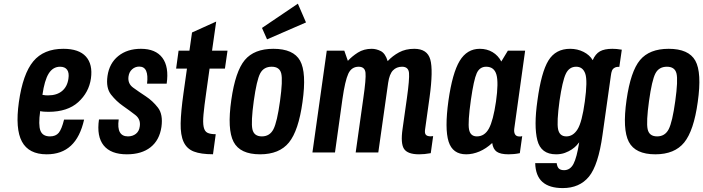

<svg xmlns="http://www.w3.org/2000/svg" viewBox="-20 -813 3750 1024"><path d="M80.6 -268.3Q60.6 -125.6 97 -57.8Q133.4 10 229.1 10Q308.7 10 358.1 -35.9Q407.6 -81.7 428.6 -175.3H321.7Q309 -123.7 293.1 -104.6Q277.1 -85.6 246.6 -85.6Q207.4 -85.6 195.6 -116.1Q183.9 -146.6 194.3 -220.4Q203.4 -218.1 215.2 -217.4Q227 -216.6 238.9 -216.6Q340.3 -216.6 397.4 -268.4Q454.4 -320.3 465 -394.6Q475.4 -470 438.2 -511.4Q401 -552.7 318.1 -552.7Q213 -552.7 157.4 -485.8Q101.9 -418.9 80.6 -268.3ZM300.4 -457.1Q326.4 -457.1 338.1 -440.8Q349.7 -424.4 344.9 -393.3Q339 -350.9 311 -327.6Q283 -304.3 236.4 -304.3Q229.4 -304.3 223.1 -304.7Q216.9 -305.1 206.3 -307.1Q217.3 -385 239.9 -421.1Q262.6 -457.1 300.4 -457.1Z M841 -135.9Q850.3 -203 822.2 -239.1Q794.1 -275.3 757.2 -299.5Q720.3 -323.7 690.4 -345.4Q660.4 -367 665.3 -404.6Q668.4 -429 684.6 -443.4Q700.9 -457.9 722.7 -457.9Q749.4 -457.9 759.5 -434.8Q769.6 -411.7 764.3 -366.7H868.9Q882 -456.4 846.1 -504.6Q810.1 -552.7 731.6 -552.7Q658.6 -552.7 610.8 -514.1Q563 -475.6 553.3 -407.6Q544.3 -344.3 572.1 -308.6Q600 -273 635.9 -248Q671.7 -223 701.5 -199.9Q731.3 -176.7 725.4 -138.6Q722.3 -113.3 704.9 -99.4Q687.4 -85.6 662.3 -85.6Q631.6 -85.6 619.1 -108.1Q606.6 -130.6 613.1 -176H507.9Q494.7 -84.9 532.9 -37.4Q571.1 10 656.6 10Q735.4 10 783 -27.7Q830.6 -65.4 841 -135.9Z M932.4 -542.7 919.3 -447.1H977.1L958.4 -314.4Q944.7 -217.7 943.5 -155.2Q942.3 -92.7 959.3 -56Q976.3 -19.3 1013.9 -4.8Q1051.4 9.7 1116 9.7L1130.6 -97.3Q1101.6 -97.3 1086.4 -104.9Q1071.1 -112.4 1066.2 -136.1Q1061.3 -159.9 1065.4 -203.4Q1069.4 -246.9 1079.7 -318.7L1097.7 -447.1H1179.6L1193.4 -542.7H1110.9L1133 -698L1004.1 -639.7L990.3 -542.7Z M1213.6 -280.1Q1191.1 -122.7 1225.8 -56.4Q1260.4 10 1367.1 10Q1469.9 10 1521.1 -53.1Q1572.3 -116.3 1593.3 -268.7Q1615.7 -426.1 1580.4 -489.4Q1545 -552.7 1438 -552.7Q1335.6 -552.7 1285.4 -492.6Q1235.3 -432.6 1213.6 -280.1ZM1333.4 -274Q1348.9 -385.6 1367.6 -421.4Q1386.4 -457.1 1428.9 -457.1Q1470.9 -457.1 1479.9 -421.4Q1488.9 -385.6 1473.4 -274Q1458 -162.1 1438.4 -123.9Q1418.7 -85.6 1376.7 -85.6Q1334.3 -85.6 1326.1 -123.9Q1318 -162.1 1333.4 -274ZM1404.3 -603.1 1612 -693.3 1568.6 -793.4 1377.3 -664Z M1892.9 -457.1Q1926 -457.1 1929.4 -424.9Q1932.7 -392.7 1917.9 -290.4L1877 0H1997.6L2050.1 -370.9Q2056.9 -417.9 2075.8 -437.5Q2094.7 -457.1 2124.4 -457.1Q2158.3 -457.1 2161.4 -424.1Q2164.4 -391.1 2150.3 -290.4L2127.1 -126.3Q2115.7 -47.9 2134.9 -18.9Q2154.1 10 2215.1 10Q2229.6 10 2244.1 8.6Q2258.6 7.3 2277.4 3.9L2290.1 -87.1Q2278.4 -85.9 2277.1 -85.9Q2257.4 -85.9 2250.6 -95Q2243.9 -104.1 2247.3 -124.1L2271.1 -294.6Q2290.9 -438.6 2274.9 -495.6Q2258.9 -552.7 2189.4 -552.7Q2143.1 -552.7 2108.1 -533.7Q2073.1 -514.7 2047.6 -487Q2035 -528.4 2010.8 -540.6Q1986.6 -552.7 1962.6 -552.7Q1920.4 -552.7 1888.7 -532.6Q1857 -512.4 1835.3 -488.4L1816.3 -542.7H1722.7L1646.3 0H1766.6L1806.3 -284.6Q1820.3 -382.3 1837.5 -419.7Q1854.7 -457.1 1892.9 -457.1Z M2688.6 -542.7 2653.6 -485Q2636.6 -517.3 2606.8 -535Q2577 -552.7 2538.9 -552.7Q2470.6 -552.7 2431.6 -488.3Q2392.6 -423.9 2371.6 -275.6Q2351 -125.7 2372.5 -57.9Q2394 10 2466.3 10Q2501.4 10 2537.1 -5.1Q2572.7 -20.3 2605.1 -50.3Q2609.7 -17.4 2629.5 -3.7Q2649.3 10 2692.4 10Q2706.9 10 2721.2 8.6Q2735.6 7.3 2752.4 3.9L2765.1 -87.1Q2761.1 -85.4 2758.1 -85.3Q2755.1 -85.1 2750.3 -85.1Q2733.6 -85.1 2726.9 -96.5Q2720.1 -107.9 2722.9 -127.9L2780.7 -542.7ZM2625.3 -271.3Q2610.4 -169.6 2587.5 -127.6Q2564.6 -85.6 2523.4 -85.6Q2488.1 -85.6 2481.4 -123.4Q2474.6 -161.1 2491.4 -279.9Q2506.9 -388.1 2522.6 -422.6Q2538.3 -457.1 2572.9 -457.1Q2615.6 -457.1 2627.6 -415.1Q2639.7 -373.1 2625.3 -271.3Z M3296.3 -548Q3281.3 -550.7 3268.9 -551.7Q3256.6 -552.7 3246 -552.7Q3203.6 -552.7 3179.5 -539.1Q3155.4 -525.4 3141.1 -492Q3125 -519.7 3092.4 -536.2Q3059.7 -552.7 3020.7 -552.7Q2943.3 -552.7 2904.9 -490.2Q2866.6 -427.7 2846.3 -276.9Q2826.7 -140 2845.9 -65Q2865 10 2945.7 10Q2972.3 10 2993.1 2.2Q3013.9 -5.6 3029.3 -15.9Q3044.7 -26.3 3054.5 -36.9Q3064.3 -47.6 3069.1 -54Q3056.1 28 3038.5 61.3Q3020.9 94.6 2988.4 94.6Q2970 94.6 2960.8 86Q2951.6 77.4 2949 56.9H2834.4Q2836.3 125 2873.2 157.6Q2910.1 190.1 2981.4 190.1Q3070.7 190.1 3120.9 129.2Q3171 68.3 3193.4 -93.6L3237.9 -409.1Q3239.9 -426.1 3243.9 -436.1Q3248 -446.1 3257 -451.1Q3261.4 -454 3267.6 -455.4Q3273.9 -456.9 3283.1 -456.3ZM2964.1 -275.3Q2979.6 -380.9 2997.5 -419Q3015.4 -457.1 3052.9 -457.1Q3088.7 -457.1 3101.5 -419.9Q3114.3 -382.6 3099.1 -271.9Q3084 -161.1 3060.3 -123.4Q3036.6 -85.6 3000.7 -85.6Q2964.3 -85.6 2956.5 -123.6Q2948.7 -161.7 2964.1 -275.3Z M3321.6 -280.1Q3299.1 -122.7 3333.8 -56.4Q3368.4 10 3475.1 10Q3577.9 10 3629.1 -53.1Q3680.3 -116.3 3701.3 -268.7Q3723.7 -426.1 3688.4 -489.4Q3653 -552.7 3546 -552.7Q3443.6 -552.7 3393.4 -492.6Q3343.3 -432.6 3321.6 -280.1ZM3441.4 -274Q3456.9 -385.6 3475.6 -421.4Q3494.4 -457.1 3536.9 -457.1Q3578.9 -457.1 3587.9 -421.4Q3596.9 -385.6 3581.4 -274Q3566 -162.1 3546.4 -123.9Q3526.7 -85.6 3484.7 -85.6Q3442.3 -85.6 3434.1 -123.9Q3426 -162.1 3441.4 -274Z"/></svg>

Font: Secuela ExtLt
Style: Italic
Weight: 200
Italic angle: -8°
Designer: Fernando Haro
Foundry: deFharo
Version: Version 1.704